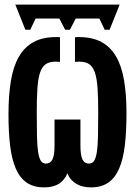

<svg xmlns="http://www.w3.org/2000/svg" viewBox="-20 -811 590 839"><path d="M307.6 -648.4Q312.5 -648.9 316.7 -648.9Q320.8 -648.9 325.7 -648.9Q383.8 -648.9 423.3 -627.4Q462.9 -606 487.3 -564Q511.7 -522 522.2 -459.7Q532.7 -397.5 532.7 -316.4Q532.7 -235.8 525.4 -175Q518.1 -114.3 500.2 -73.5Q482.4 -32.7 452.4 -12.5Q422.4 7.8 377 7.8Q360.8 7.8 345.5 4.6Q330.1 1.5 316.7 -5.9Q303.2 -13.2 292.2 -24.9Q281.2 -36.6 274.9 -53.7Q259.3 -20 234.4 -6.1Q209.5 7.8 172.9 7.8Q127.4 7.8 97.4 -12.5Q67.4 -32.7 49.6 -73Q31.7 -113.3 24.4 -173.1Q17.1 -232.9 17.1 -312Q17.1 -394.5 27.6 -457.5Q38.1 -520.5 62.5 -563Q86.9 -605.5 126.5 -627.2Q166 -648.9 224.1 -648.9Q229 -648.9 233.2 -648.9Q237.3 -648.9 242.2 -648.4V-540.5Q238.3 -541 232.4 -541.3Q226.6 -541.5 222.7 -541.5Q196.3 -541.5 180.2 -530.8Q164.1 -520 155.3 -494.4Q146.5 -468.8 143.6 -426Q140.6 -383.3 140.6 -319.8Q140.6 -257.8 141.6 -215.1Q142.6 -172.4 146.7 -146Q150.9 -119.6 158.7 -107.9Q166.5 -96.2 180.7 -96.2Q200.2 -96.2 209.2 -114.3Q218.3 -132.3 218.3 -174.8V-288.6H331.5V-174.8Q331.5 -132.3 340.3 -114.3Q349.1 -96.2 369.1 -96.2Q382.8 -96.2 390.9 -107.9Q398.9 -119.6 403.1 -146Q407.2 -172.4 408.2 -215.1Q409.2 -257.8 409.2 -319.8Q409.2 -383.3 406.2 -426Q403.3 -468.8 394.5 -494.4Q385.7 -520 369.6 -530.8Q353.5 -541.5 327.1 -541.5Q323.2 -541.5 317.4 -541.3Q311.5 -541 307.6 -540.5ZM502.9 -791 459 -681.2H437.5L414.1 -730H311L285.6 -681.2H264.6L239.3 -730H135.7L112.3 -681.2H90.8L46.9 -791ZM0 -638.2Z"/></svg>

Font: Code New Roman
Style: Bold
Weight: 700
Monospace: yes
Designer: Sam Radian
Foundry: Code New Roman
Version: Version 1.508 October 19, 2014